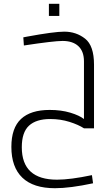

<svg xmlns="http://www.w3.org/2000/svg" viewBox="-20 -677 576 1013"><path d="M40 0ZM95 100Q95 271 281 271Q351 271 465 247L471 290Q350 316 270 316Q156 316 98 260.5Q40 205 40 98Q40 -2 91 -49.5Q142 -97 242 -97Q303 -97 351 -82.5Q399 -68 423 -49V-353Q423 -406 393.5 -433.5Q364 -461 310 -461Q264 -461 106 -437L103 -480L124 -484Q265 -510 319 -510Q382 -510 429 -473Q476 -436 476 -336V0H423Q394 -19 346.5 -34Q299 -49 245 -49Q171 -49 133 -14Q95 21 95 100ZM238 -657H293V-593H238Z"/></svg>

Font: Cairo Light
Style: Regular
Weight: 300
Designer: Mohamed Gaber, the designers of Titillium
Foundry: Kief Type Foundry
Version: Version 2.009; ttfautohint (v1.5.33-1714) -l 8 -r 50 -G 200 